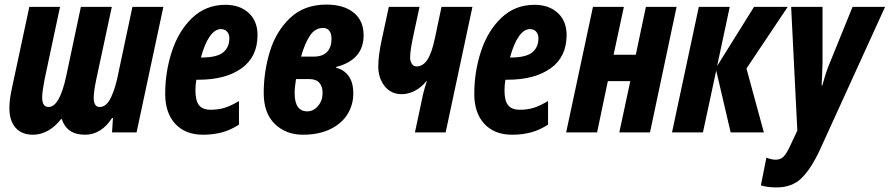

<svg xmlns="http://www.w3.org/2000/svg" viewBox="-20 -578 3883 838"><path d="M21 -106Q21 -143 32 -193L108 -548H242L174 -229Q164 -176 164 -153Q164 -111 192 -111Q240 -111 269 -246L333 -548H468L399 -226Q389 -176 389 -152Q389 -111 415 -111Q445 -111 465 -154Q485 -197 496 -256L558 -548H693L576 0H469L473 -63H469Q447 -28 417 -9Q387 10 352 10Q311 10 286 -7Q261 -24 249 -59H247Q223 -27 191 -8.5Q159 10 124 10Q75 10 48 -20.5Q21 -51 21 -106Z M701 -168Q701 -265 730.5 -354.5Q760 -444 819.5 -500.5Q879 -557 964 -557Q1027 -557 1065.5 -521.5Q1104 -486 1104 -425Q1104 -330 1034.5 -280Q965 -230 846 -230H837Q833 -210 833 -182Q833 -138 849 -118.5Q865 -99 899 -99Q932 -99 959 -107Q986 -115 1023 -137V-34Q986 -10 948 0Q910 10 866 10Q789 10 745 -37.5Q701 -85 701 -168ZM860 -327Q926 -327 953.5 -349Q981 -371 981 -411Q981 -429 971 -440Q961 -451 944 -451Q918 -451 895.5 -419Q873 -387 857 -327Z M1131 -172Q1131 -264 1157.5 -352Q1184 -440 1245.5 -499Q1307 -558 1405 -558Q1480 -558 1523.5 -523Q1567 -488 1567 -424Q1567 -317 1448 -286L1447 -282Q1480 -275 1501 -247Q1522 -219 1522 -170Q1522 -121 1497 -80Q1472 -39 1422 -14.5Q1372 10 1302 10Q1228 10 1179.5 -37Q1131 -84 1131 -172ZM1350 -331Q1388 -331 1407.5 -351.5Q1427 -372 1427 -408Q1427 -431 1417.5 -443.5Q1408 -456 1390 -456Q1355 -456 1332.5 -422Q1310 -388 1294 -331ZM1388 -172Q1388 -201 1373.5 -217Q1359 -233 1329 -233H1272Q1266 -197 1266 -172Q1266 -92 1321 -92Q1348 -92 1368 -115.5Q1388 -139 1388 -172Z M1827 -169Q1834 -197 1843 -224H1841Q1821 -198 1792 -182.5Q1763 -167 1734 -167Q1686 -167 1658.5 -202.5Q1631 -238 1631 -287Q1631 -334 1646 -404L1677 -548H1811L1781 -408Q1770 -353 1770 -327Q1770 -311 1777.5 -299.5Q1785 -288 1798 -288Q1826 -288 1845.5 -317.5Q1865 -347 1879 -415L1907 -548H2042L1925 0H1791Z M2050 -168Q2050 -265 2079.5 -354.5Q2109 -444 2168.5 -500.5Q2228 -557 2313 -557Q2376 -557 2414.5 -521.5Q2453 -486 2453 -425Q2453 -330 2383.5 -280Q2314 -230 2195 -230H2186Q2182 -210 2182 -182Q2182 -138 2198 -118.5Q2214 -99 2248 -99Q2281 -99 2308 -107Q2335 -115 2372 -137V-34Q2335 -10 2297 0Q2259 10 2215 10Q2138 10 2094 -37.5Q2050 -85 2050 -168ZM2209 -327Q2275 -327 2302.5 -349Q2330 -371 2330 -411Q2330 -429 2320 -440Q2310 -451 2293 -451Q2267 -451 2244.5 -419Q2222 -387 2206 -327Z M2568 -548H2703L2658 -339H2755L2799 -548H2933L2817 0H2683L2731 -224H2633L2586 0H2451Z M3030 -548H3165L3110 -290L3271 -548H3418L3238 -279L3314 0H3169L3106 -270L3048 0H2913Z M3301 231 3325 110Q3347 119 3366 119Q3387 119 3400 105.5Q3413 92 3427 62L3460 -8L3433 -548H3570V-305Q3568 -235 3566 -205H3569Q3588 -273 3602 -304L3701 -548H3843L3559 75Q3521 157 3479.5 198.5Q3438 240 3369 240Q3328 240 3301 231Z"/></svg>

Font: Noto Sans Display Ex Bold Cond
Style: Italic
Weight: 800
Width: 3
Italic angle: -12°
Designer: Monotype Design team
Foundry: Monotype Imaging Inc.
Version: Version 1.000